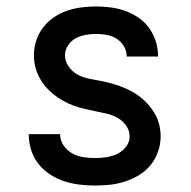

<svg xmlns="http://www.w3.org/2000/svg" viewBox="-20 -562 590 594"><path d="M273 12Q249 12 225 9Q201 6 178 -1.5Q155 -9 134.5 -22.5Q114 -36 99 -55Q84 -74 76.5 -97.5Q69 -121 69 -145V-147H166V-146Q166 -128 176.5 -112.5Q187 -97 202.5 -88Q218 -79 236.5 -76Q255 -73 273 -73Q290 -73 308 -75.5Q326 -78 342 -85.5Q358 -93 369.5 -107.5Q381 -122 381 -140Q381 -158 370.5 -173Q360 -188 344.5 -197Q329 -206 311.5 -210Q294 -214 277 -217.5Q260 -221 242.5 -225Q225 -229 208.5 -235Q192 -241 176.5 -249.5Q161 -258 147 -269Q133 -280 121.5 -293.5Q110 -307 101.5 -323Q93 -339 89 -356Q85 -373 85 -391Q85 -414 92 -436Q99 -458 113 -476.5Q127 -495 146 -508Q165 -521 186.5 -528.5Q208 -536 231 -539Q254 -542 277 -542Q300 -542 323 -539Q346 -536 368 -528Q390 -520 409 -507Q428 -494 441.5 -475Q455 -456 462 -434Q469 -412 469 -388V-387H372Q372 -404 363.5 -418.5Q355 -433 341 -442Q327 -451 310.5 -454Q294 -457 277 -457Q261 -457 244.5 -454Q228 -451 214 -443.5Q200 -436 190.5 -421.5Q181 -407 181 -391Q181 -373 191.5 -357.5Q202 -342 217 -333Q232 -324 249.5 -320Q267 -316 284.5 -313Q302 -310 319 -305.5Q336 -301 352.5 -295Q369 -289 385 -280.5Q401 -272 415 -261Q429 -250 440.5 -236.5Q452 -223 460.5 -207.5Q469 -192 473 -174.5Q477 -157 477 -140Q477 -116 469 -93Q461 -70 446 -51.5Q431 -33 410.5 -20.5Q390 -8 367 -0.5Q344 7 320.5 9.5Q297 12 273 12Z"/></svg>

Font: Lode Dark Term
Style: Bold
Weight: 700
Monospace: yes
Designer: Belleve Invis
Foundry: Belleve Invis
Version: Version 29.2.0